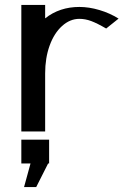

<svg xmlns="http://www.w3.org/2000/svg" viewBox="-20 -530 507 774"><path d="M66 129H103L77 224H126L174 129H178V33H66ZM458 -455Q423 -477 381 -489.5Q339 -502 300 -502Q220 -502 162 -456V-510H66V0H162V-234Q162 -296 180 -346Q198 -396 230 -425Q262 -454 300 -454Q324 -454 348 -445Q372 -436 408 -415Z"/></svg>

Font: LXGW Marker Gothic
Style: Regular
Weight: 400
Version: Version 1.001